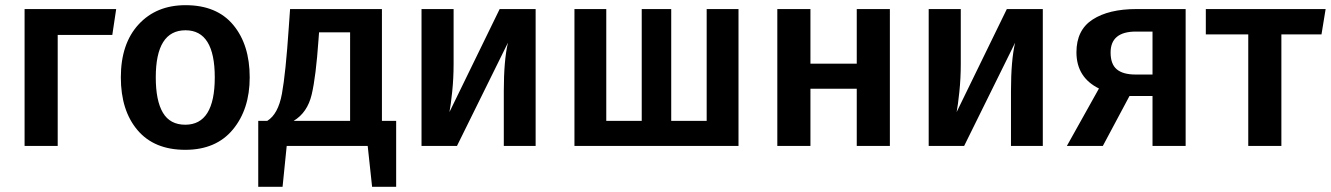

<svg xmlns="http://www.w3.org/2000/svg" viewBox="-20 -564 5143 742"><path d="M203 0H75V-529H429L414 -429H203Z M696 15Q576 15 511.5 -61Q447 -137 447 -265Q447 -395 515.5 -469.5Q584 -544 697 -544Q818 -544 881.5 -467.5Q945 -391 945 -265Q945 -142 880 -63.5Q815 15 696 15ZM696 -82Q810 -82 810 -265Q810 -447 697 -447Q582 -447 582 -265Q582 -175 609.5 -128.5Q637 -82 696 -82Z M1511 158H1418L1401 0H1088L1072 158H978V-97H1013Q1055 -123 1069.5 -201.5Q1084 -280 1096 -458L1101 -529H1456V-97H1511ZM1333 -97V-439H1213L1211 -412Q1201 -268 1184.5 -198.5Q1168 -129 1115 -97Z M2050 0H1927V-212Q1927 -331 1943 -399L1746 0H1609V-529H1733V-317Q1733 -261 1727.5 -209Q1722 -157 1717 -131L1911 -529H2050Z M2834 0H2200V-529H2323V-97H2460V-529H2574V-97H2711V-529H2834Z M3419 0H3291V-221H3112V0H2984V-529H3112V-318H3291V-529H3419Z M4010 0H3887V-212Q3887 -331 3903 -399L3706 0H3569V-529H3693V-317Q3693 -261 3687.5 -209Q3682 -157 3677 -131L3871 -529H4010Z M4562 0H4434V-193H4345L4242 0H4103L4227 -222Q4140 -265 4140 -362Q4140 -448 4202.5 -488.5Q4265 -529 4372 -529H4562ZM4434 -276V-442H4370Q4272 -442 4272 -361Q4272 -316 4296 -296Q4320 -276 4368 -276Z M4932 0H4804V-431H4640V-529H5103L5087 -431H4932Z"/></svg>

Font: Trujillo Medium
Style: Regular
Weight: 500
Designer: Fira Sans original fonts by bBox Type GmbH, Carrois Corporate GbR, & Edenspiekermann AG / Changes by Cristiano Sobral
Foundry: Fira Sans original fonts by bBox Type GmbH, Carrois Corporate GbR, & Edenspiekermann AG / Changes by Cristiano Sobral
Version: Version 4.301;October 17, 2021;FontCreator 14.0.0.2814 64-bi